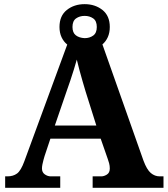

<svg xmlns="http://www.w3.org/2000/svg" viewBox="-20 -896 800 916"><path d="M4.6 0V-54.6H15.6Q42.8 -54.6 61.3 -68.2Q79.8 -81.8 96.2 -126.8L300.8 -683.4Q283.6 -697.2 273.7 -718.4Q263.8 -739.6 263.8 -767.2Q263.8 -820.6 298.8 -848.4Q333.8 -876.2 383.8 -876.2Q433.8 -876.2 468.8 -848.4Q503.8 -820.6 503.8 -767.2Q503.8 -740 494.4 -719Q485 -698 468.6 -684.2L664.6 -129.4Q680.6 -86.4 699.6 -70.5Q718.6 -54.6 741.8 -54.6H760V0H422V-54.6H463.4Q476.2 -54.6 490 -63.2Q503.8 -71.8 503.8 -92.2Q503.8 -104.8 500.7 -116.7Q497.6 -128.6 494.6 -136.2L460.4 -234.4H220.4L192.6 -151.2Q190.2 -143.2 187.3 -132.6Q184.4 -122 182.3 -111.3Q180.2 -100.6 180.2 -92.2Q180.2 -73.6 193.8 -64.1Q207.4 -54.6 222.2 -54.6H267.4V0ZM241.6 -297H439.6L388.4 -459.4Q382 -481 374.2 -507.4Q366.4 -533.8 359.2 -561Q352 -588.2 346.4 -611.6Q340.8 -591.2 332.6 -564.9Q324.4 -538.6 315.6 -512.1Q306.8 -485.6 298.8 -463.8ZM383.8 -714Q407.4 -714 424.6 -726.3Q441.8 -738.6 441.8 -767.2Q441.8 -796.2 424.6 -808.2Q407.4 -820.2 383.8 -820.2Q360.2 -820.2 343 -808.2Q325.8 -796.2 325.8 -767.2Q325.8 -739.8 341.9 -727.5Q358 -715.2 383.8 -714Z"/></svg>

Font: Noto Serif Hentaigana ExtraLight
Style: Regular
Weight: 200
Designer: Kazuhiro Yamada
Foundry: nipponia
Version: Version 1.000